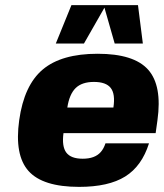

<svg xmlns="http://www.w3.org/2000/svg" viewBox="-20 -720 640 750"><path d="M228 -200Q221 -148 239 -124Q257 -100 303 -100Q327 -100 344.5 -106.5Q362 -113 373.5 -126Q385 -139 392 -160H562Q534 -71 469 -30.5Q404 10 289 10Q147 10 91.5 -52Q36 -114 55 -250.5Q74 -387 147 -448.5Q220 -510 361.5 -510Q503 -510 558.5 -448Q614 -386 595 -250L588 -200ZM243 -300H423Q431 -353 412.5 -376.5Q394 -400 347 -400Q300 -400 275.5 -376Q251 -352 243 -300ZM538 -550H428L388 -690L308 -550H198L259 -700H519Z"/></svg>

Font: Fivo Sans Modern Heavy
Style: Regular
Weight: 900
Designer: Alexander Slobzheninov
Foundry: Alexander Slobzheninov
Version: 1.0